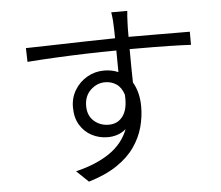

<svg xmlns="http://www.w3.org/2000/svg" viewBox="-56 -854 1113 967"><g transform="rotate(-5 500.0 -370.0)"><path d="M622.1 -790Q621.1 -781.7 619.6 -761Q618.2 -740.2 618.2 -731Q617.2 -718.3 617.2 -700Q617.2 -681.6 617.2 -659.2Q622.1 -659.2 627.4 -659.2Q632.8 -659.2 638.2 -659.2Q700.7 -659.2 758.3 -658.9Q815.9 -658.7 860.1 -658.4Q904.3 -658.2 926.8 -658.2V-591.8Q885.7 -594.2 816.2 -595.7Q746.6 -597.2 637.2 -597.2Q631.8 -597.2 627 -597.2Q622.1 -597.2 617.2 -597.2Q617.2 -552.7 617.7 -508.1Q618.2 -463.4 619.1 -428.2Q649.9 -377 649.9 -303.2Q649.9 -252 636 -200.4Q622.1 -148.9 589.1 -101.3Q556.2 -53.7 498.8 -14.9Q441.4 23.9 355 49.8L294.9 -7.8Q398.4 -32.7 466.3 -79.1Q534.2 -125.5 562 -198.2Q524.4 -165 469.2 -165Q426.3 -165 389.4 -184.1Q352.5 -203.1 329.8 -240Q307.1 -276.9 307.1 -330.1Q307.1 -378.4 330.8 -417.2Q354.5 -456.1 393.6 -478.5Q432.6 -501 479 -501Q518.6 -501 550.8 -486.8Q550.8 -510.3 550.3 -538.8Q549.8 -567.4 549.8 -596.2Q473.6 -595.7 393.6 -593.3Q313.5 -590.8 237.8 -586.9Q162.1 -583 99.1 -578.1L97.2 -647.9Q151.9 -648.9 228.5 -650.9Q305.2 -652.8 388.9 -655Q472.7 -657.2 548.8 -658.2Q548.3 -681.2 548.1 -700Q547.9 -718.8 546.9 -730Q546.4 -748.5 544.2 -766.4Q542 -784.2 541 -790ZM374 -331.1Q374 -281.7 405.3 -254.4Q436.5 -227.1 480 -227.1Q526.4 -227.1 552.2 -263.7Q578.1 -300.3 573.2 -371.1Q561 -408.7 535.9 -425.3Q510.7 -441.9 479 -441.9Q438 -441.9 406 -411.6Q374 -381.3 374 -331.1Z"/></g></svg>

Font: Shanggu Mono N
Style: Regular
Weight: 350
Designer: GuiWonder
Version: Version 1.021